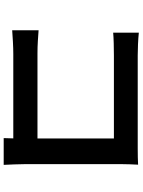

<svg xmlns="http://www.w3.org/2000/svg" viewBox="114 -864 772 1040"><g transform="rotate(90 500.0 -344.0)"><path d="M157 -710Q185 -707 220 -705.5Q255 -704 280 -704H784Q806 -704 832.5 -704.5Q859 -705 872 -706Q871 -689 870 -662.5Q869 -636 869 -614V-96Q869 -70 870.5 -35Q872 0 873 22H728Q729 0 729.5 -26.5Q730 -53 730 -80V-575H281Q249 -575 213.5 -574Q178 -573 157 -571ZM144 -167Q170 -165 202.5 -163Q235 -161 269 -161H809V-30H273Q244 -30 206.5 -28Q169 -26 144 -24Z"/></g></svg>

Font: Noto Sans SC
Style: Bold
Weight: 700
Designer: Ryoko NISHIZUKA  (kana, bopomofo & ideographs); Paul D. Hunt (Latin, Greek & Cyrillic); Sandoll Communications , Soo-you
Foundry: Adobe
Version: Version 2.004-H2;hotconv 1.0.118;makeotfexe 2.5.65603